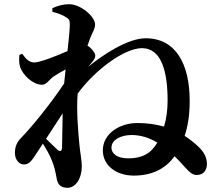

<svg xmlns="http://www.w3.org/2000/svg" viewBox="-20 -832 1040 913"><path d="M233 -467C246 -476 268 -489 292 -502L285 -435C217 -333 127 -224 81 -177C60 -156 51 -134 51 -105C51 -70 73 -49 96 -50C120 -50 135 -74 153 -102L184 -149C202 -121 218 -91 227 -68C239 -39 244 -13 249 14C253 42 266 61 301 61C339 61 369 18 369 -41C369 -69 362 -100 358 -140C352 -202 343 -303 349 -384V-386C430 -499 572 -603 655 -603C749 -603 777 -489 777 -354C777 -308 771 -266 760 -230C724 -240 683 -247 634 -247C545 -247 469 -194 469 -117C469 -44 534 3 616 3C710 3 771 -35 810 -89C832 -68 850 -47 862 -34C884 -11 897 1 917 0C947 0 964 -23 964 -52C964 -85 948 -111 924 -134C908 -149 886 -168 858 -186C873 -230 882 -283 882 -353C882 -527 816 -650 673 -650C587 -650 470 -572 399 -514L411 -528C425 -545 433 -554 433 -568C433 -579 416 -603 396 -615L407 -646C419 -678 432 -693 432 -716C432 -753 364 -812 309 -812C280 -812 255 -805 229 -793V-776C256 -769 277 -761 291 -752C309 -742 312 -736 312 -714C312 -691 307 -645 301 -589C246 -565 170 -535 143 -535C120 -535 103 -551 86 -576L72 -571C71 -552 70 -532 75 -516C87 -476 136 -429 180 -429C201 -429 213 -452 233 -467ZM728 -154C698 -102 656 -79 590 -79C536 -79 510 -102 510 -130C510 -168 556 -190 606 -190C652 -190 693 -175 728 -154ZM278 -293 275 -131C274 -112 266 -109 252 -121L199 -172Z"/></svg>

Font: Noto Serif CJK TC
Style: Bold
Weight: 700
Designer: Ryoko NISHIZUKA 西塚涼子 (kana & ideographs); Frank Grießhammer (Latin, Greek & Cyrillic); Wenlong ZHANG 张文龙 (bopomofo); San
Foundry: Adobe
Version: Version 2.001;hotconv 1.1.0;makeotfexe 2.6.0